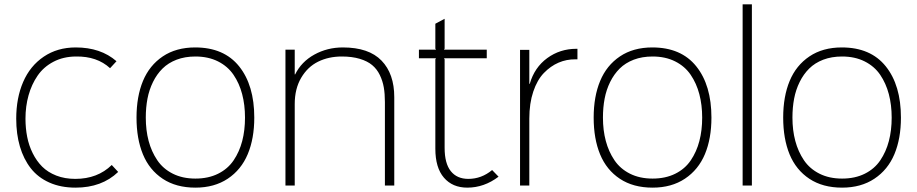

<svg xmlns="http://www.w3.org/2000/svg" viewBox="-20 -860 4251 890"><path d="M498 -95.2 527.8 -63Q452.1 9.8 330.1 9.8Q261.7 9.8 209 -13.7Q156.2 -37.1 122.8 -79.8Q89.4 -122.6 72.3 -180.7Q55.2 -238.8 55.2 -310.1Q55.2 -405.8 87.4 -480.2Q119.6 -554.7 182.9 -597.4Q246.1 -640.1 331.1 -640.1Q446.8 -640.1 520 -576.2L490.2 -543.9Q429.7 -599.6 332 -598.1Q273.4 -597.7 227.8 -573.7Q182.1 -549.8 154.3 -509.3Q126.5 -468.8 112.3 -418Q98.1 -367.2 98.1 -310.1Q98.1 -265.6 106 -225.6Q113.8 -185.5 131.6 -149.7Q149.4 -113.8 175.5 -87.6Q201.7 -61.5 241 -46.1Q280.3 -30.8 329.1 -30.8Q432.1 -30.8 498 -95.2Z M1115.7 -314.9Q1115.7 -373.5 1102.5 -423.6Q1089.4 -473.6 1062.5 -513.2Q1035.6 -552.7 990.5 -575.4Q945.3 -598.1 885.7 -598.1Q837.4 -598.1 798.6 -583.3Q759.8 -568.4 733.4 -542.2Q707 -516.1 689.2 -480Q671.4 -443.8 663.6 -402.8Q655.8 -361.8 655.8 -314.9Q655.8 -256.3 668.9 -206.8Q682.1 -157.2 709 -117.4Q735.8 -77.6 781 -54.9Q826.2 -32.2 885.7 -32.2Q945.8 -32.2 991 -54.7Q1036.1 -77.1 1063 -116.9Q1089.8 -156.7 1102.8 -206.3Q1115.7 -255.9 1115.7 -314.9ZM1158.7 -314.9Q1158.7 -217.8 1128.4 -145.5Q1098.1 -73.2 1035.9 -31.7Q973.6 9.8 885.7 9.8Q796.4 9.8 734.4 -31.2Q672.4 -72.3 642.6 -144.5Q612.8 -216.8 612.8 -314.9Q612.8 -412.6 642.8 -484.9Q672.9 -557.1 734.6 -598.6Q796.4 -640.1 884.8 -640.1Q1018.1 -640.1 1088.4 -552.5Q1158.7 -464.8 1158.7 -314.9Z M1807.6 -409.2V0H1764.2V-387.2Q1764.2 -425.3 1759 -455.1Q1753.9 -484.9 1740.5 -512.5Q1727.1 -540 1705.1 -558.3Q1683.1 -576.7 1647.5 -587.4Q1611.8 -598.1 1564.5 -598.1Q1503.4 -598.1 1454.8 -574.2Q1406.2 -550.3 1376.2 -499.5Q1346.2 -448.7 1346.2 -377.9V0H1303.2V-629.9H1346.2V-515.1H1348.1Q1377 -573.7 1437 -606.9Q1497.1 -640.1 1569.3 -640.1Q1689.5 -640.1 1748.5 -579.1Q1807.6 -518.1 1807.6 -409.2Z M2261.2 -71.8 2291 -41Q2224.1 9.8 2146 9.8Q2077.6 9.8 2037.8 -36.4Q1998 -82.5 1998 -170.9V-585L2001 -589.8H1921.9V-629.9H2001L1998 -634.8V-750L2041 -772.9V-634.8L2038.1 -629.9H2236.3V-589.8H2038.1L2041 -585V-174.8Q2041 -102.5 2069.6 -66.7Q2098.1 -30.8 2150.9 -30.8Q2211.9 -30.8 2261.2 -71.8Z M2656.7 -633.8V-585H2647Q2606 -585.4 2569.1 -569.6Q2532.2 -553.7 2501.2 -521.7Q2470.2 -489.7 2451.9 -435.3Q2433.6 -380.9 2433.6 -310.1V0H2390.6V-628.9H2433.6V-471.2H2435.5Q2457.5 -547.4 2516.6 -590.6Q2575.7 -633.8 2651.9 -633.8Z M3234.9 -314.9Q3234.9 -373.5 3221.7 -423.6Q3208.5 -473.6 3181.6 -513.2Q3154.8 -552.7 3109.6 -575.4Q3064.5 -598.1 3004.9 -598.1Q2956.5 -598.1 2917.7 -583.3Q2878.9 -568.4 2852.5 -542.2Q2826.2 -516.1 2808.3 -480Q2790.5 -443.8 2782.7 -402.8Q2774.9 -361.8 2774.9 -314.9Q2774.9 -256.3 2788.1 -206.8Q2801.3 -157.2 2828.1 -117.4Q2855 -77.6 2900.1 -54.9Q2945.3 -32.2 3004.9 -32.2Q3064.9 -32.2 3110.1 -54.7Q3155.3 -77.1 3182.1 -116.9Q3209 -156.7 3221.9 -206.3Q3234.9 -255.9 3234.9 -314.9ZM3277.8 -314.9Q3277.8 -217.8 3247.6 -145.5Q3217.3 -73.2 3155 -31.7Q3092.8 9.8 3004.9 9.8Q2915.5 9.8 2853.5 -31.2Q2791.5 -72.3 2761.7 -144.5Q2731.9 -216.8 2731.9 -314.9Q2731.9 -412.6 2762 -484.9Q2792 -557.1 2853.8 -598.6Q2915.5 -640.1 3003.9 -640.1Q3137.2 -640.1 3207.5 -552.5Q3277.8 -464.8 3277.8 -314.9Z M3465.3 -839.8V0H3422.4V-839.8Z M4113.3 -314.9Q4113.3 -373.5 4100.1 -423.6Q4086.9 -473.6 4060.1 -513.2Q4033.2 -552.7 3988 -575.4Q3942.9 -598.1 3883.3 -598.1Q3835 -598.1 3796.1 -583.3Q3757.3 -568.4 3731 -542.2Q3704.6 -516.1 3686.8 -480Q3668.9 -443.8 3661.1 -402.8Q3653.3 -361.8 3653.3 -314.9Q3653.3 -256.3 3666.5 -206.8Q3679.7 -157.2 3706.5 -117.4Q3733.4 -77.6 3778.6 -54.9Q3823.7 -32.2 3883.3 -32.2Q3943.4 -32.2 3988.5 -54.7Q4033.7 -77.1 4060.5 -116.9Q4087.4 -156.7 4100.3 -206.3Q4113.3 -255.9 4113.3 -314.9ZM4156.2 -314.9Q4156.2 -217.8 4126 -145.5Q4095.7 -73.2 4033.4 -31.7Q3971.2 9.8 3883.3 9.8Q3793.9 9.8 3731.9 -31.2Q3669.9 -72.3 3640.1 -144.5Q3610.4 -216.8 3610.4 -314.9Q3610.4 -412.6 3640.4 -484.9Q3670.4 -557.1 3732.2 -598.6Q3793.9 -640.1 3882.3 -640.1Q4015.6 -640.1 4085.9 -552.5Q4156.2 -464.8 4156.2 -314.9Z"/></svg>

Font: Sinkin Sans 200 X Light
Style: Regular
Weight: 200
Designer: Keith Bates
Foundry: K-Type
Version: Sinkin Sans (version 1.0)  by Keith Bates   •   © 2014   www